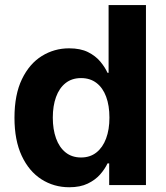

<svg xmlns="http://www.w3.org/2000/svg" viewBox="-20 -748 671 776"><path d="M260 8.8Q197.8 8.8 147.4 -23.4Q97.1 -55.6 67.8 -118.3Q38.5 -181 38.5 -272.1Q38.5 -365.9 68.8 -428.3Q99 -490.6 149.2 -521.7Q199.4 -552.7 259.2 -552.7Q305 -552.7 335.7 -537.4Q366.4 -522 385.5 -499Q404.6 -476.1 414.5 -453.7H418.9V-727.5H569.9V0H421.3V-87.5H414.5Q404 -64.9 384.6 -42.8Q365.1 -20.7 334.7 -6Q304.2 8.8 260 8.8ZM307.6 -111.5Q344 -111.5 369.6 -131.7Q395.2 -151.9 408.7 -188Q422.3 -224.1 422.3 -272.5Q422.3 -321.4 408.9 -357.3Q395.6 -393.2 369.9 -412.8Q344.2 -432.4 307.6 -432.4Q270.4 -432.4 244.9 -412.1Q219.4 -391.8 206.4 -355.8Q193.4 -319.8 193.4 -272.5Q193.4 -225.2 206.5 -188.8Q219.6 -152.4 245.1 -132Q270.6 -111.5 307.6 -111.5Z"/></svg>

Font: Inter
Style: Regular
Weight: 400
Designer: Rasmus Andersson
Foundry: rsms
Version: Version 4.000;git-8c9346024